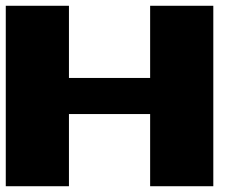

<svg xmlns="http://www.w3.org/2000/svg" viewBox="-20 -645 790 665"><path d="M218.8 -375H500V-625H718.8V0H500V-250H218.8V0H0V-625H218.8Z"/></svg>

Font: CraftyPE
Style: Regular
Weight: 400
Designer: Erek Butcher
Foundry: Haunted Coop
Version: Version 0.018;April 4, 2024;FontCreator 15.0.0.2962 64-bit